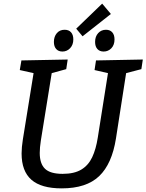

<svg xmlns="http://www.w3.org/2000/svg" viewBox="-20 -1028 807 1058"><path d="M509 -695 767 -700 759 -647 675 -625 619 -265Q597 -125 526.5 -57.5Q456 10 320 10Q207 10 153 -37.5Q99 -85 99 -182Q99 -216 106 -260L165 -625L89 -642L98 -695L353 -700L345 -647L265 -625L205 -253Q202 -234 200.5 -217Q199 -200 199 -185Q199 -126 228 -98Q257 -70 325 -70Q389 -70 428 -93.5Q467 -117 488 -161.5Q509 -206 519 -271L575 -625L501 -642ZM435 -828 400 -870 543 -1008 591 -951ZM551 -744Q529 -744 516.5 -758Q504 -772 504 -797Q504 -827 521 -845.5Q538 -864 564 -864Q586 -864 598.5 -850Q611 -836 611 -811Q611 -780 593.5 -762Q576 -744 551 -744ZM324 -744Q302 -744 289.5 -758Q277 -772 277 -797Q277 -826 293 -845Q309 -864 336 -864Q359 -864 371.5 -850Q384 -836 384 -811Q384 -781 366.5 -762.5Q349 -744 324 -744Z"/></svg>

Font: Bitter Medium
Style: Italic
Weight: 500
Italic angle: -9°
Designer: Sol Matas, and Bitter project Authors
Foundry: Sol Matas
Version: Version 2.001